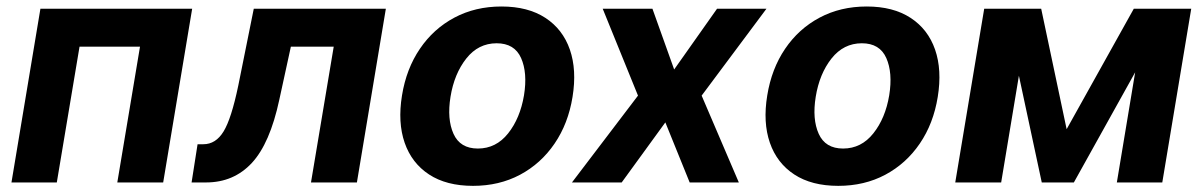

<svg xmlns="http://www.w3.org/2000/svg" viewBox="-20 -573 3773 603"><path d="M16 0 106.9 -545.5H583.5L492.5 0H348.4L419.7 -426.5H229.8L158.4 0Z M581.7 0 600.5 -120H618.6Q657.7 -120 682.2 -160.2Q706.7 -200.3 728.3 -304L777 -545.5H1191.8L1100.9 0H956.7L1028.1 -426.5H893.5L857.2 -259.9Q827.8 -122.5 771 -61.3Q714.1 0 627.1 0Z M1465.6 10.7Q1382.1 10.7 1327.6 -25Q1273.1 -60.7 1250.9 -124.6Q1228.7 -188.6 1242.5 -273.1Q1256 -356.9 1298.7 -419.7Q1341.3 -482.6 1407 -517.6Q1472.7 -552.6 1555 -552.6Q1638.1 -552.6 1692.8 -516.9Q1747.5 -481.2 1769.7 -417.3Q1791.9 -353.3 1778.1 -268.5Q1764.6 -185 1721.8 -122.2Q1679 -59.3 1613.5 -24.3Q1547.9 10.7 1465.6 10.7ZM1480.8 -106.5Q1538 -106.5 1575.8 -154.1Q1613.6 -201.7 1625.7 -273.8Q1637.1 -344.5 1616.5 -390.8Q1595.9 -437.1 1539.8 -437.1Q1482.2 -437.1 1444.4 -389.2Q1406.6 -341.3 1394.9 -269.2Q1383.5 -198.9 1404.3 -152.7Q1425.1 -106.5 1480.8 -106.5Z M2029.1 -545.5 2097.3 -354.8 2231.9 -545.5H2387.1L2183.6 -272.7L2300.4 0H2146L2069.6 -188.6L1932.5 0H1776.3L1983.7 -272.7L1872.9 -545.5Z M2612.6 10.7Q2529.1 10.7 2474.6 -25Q2420.1 -60.7 2397.9 -124.6Q2375.7 -188.6 2389.6 -273.1Q2403.1 -356.9 2445.7 -419.7Q2488.3 -482.6 2554 -517.6Q2619.7 -552.6 2702.1 -552.6Q2785.2 -552.6 2839.8 -516.9Q2894.5 -481.2 2916.7 -417.3Q2938.9 -353.3 2925.1 -268.5Q2911.6 -185 2868.8 -122.2Q2826 -59.3 2760.5 -24.3Q2695 10.7 2612.6 10.7ZM2627.8 -106.5Q2685 -106.5 2722.8 -154.1Q2760.7 -201.7 2772.7 -273.8Q2784.1 -344.5 2763.5 -390.8Q2742.9 -437.1 2686.8 -437.1Q2629.3 -437.1 2591.4 -389.2Q2553.6 -341.3 2541.9 -269.2Q2530.5 -198.9 2551.3 -152.7Q2572.1 -106.5 2627.8 -106.5Z M3329.9 -167.3 3540.8 -545.5H3721.2L3630.3 0H3487.6L3545.1 -345.9L3352.6 0H3251.8L3180 -335.2L3124.3 0H2980.1L3071 -545.5H3250Z"/></svg>

Font: Inter UI
Style: Bold Italic
Weight: 700
Italic angle: 9.39999°
Designer: Rasmus Andersson
Foundry: rsms
Version: 3.2;8d6f07862